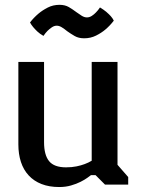

<svg xmlns="http://www.w3.org/2000/svg" viewBox="-20 -751 575 781"><path d="M54.7 -499H159.2V-172.9Q159.2 -120.6 179.7 -95.5Q200.2 -70.3 248.5 -70.3Q272 -70.3 291 -74.2Q310.1 -78.1 324.2 -83.5Q340.3 -89.4 353 -97.2V-499H458V-80.6L501.5 -30.8V0H407.2L368.7 -38.6H350.1Q346.2 -35.6 335.4 -27.8Q324.7 -20 307.9 -11.5Q291 -2.9 269 3.4Q247.1 9.8 221.2 9.8Q180.2 9.8 148.9 -2.4Q117.7 -14.6 96.7 -37.4Q75.7 -60.1 65.2 -92Q54.7 -124 54.7 -163.6ZM156.7 -605Q142.1 -613.3 131.8 -623Q121.6 -632.8 114.7 -641.1Q106.9 -650.4 102.1 -659.7Q117.2 -679.2 136.2 -695.3Q152.3 -709 174.1 -720.2Q195.8 -731.4 222.2 -731.4Q244.1 -731.4 260 -722.2Q275.9 -712.9 290 -702.1Q301.8 -693.4 312.5 -686.8Q323.2 -680.2 333.5 -680.2Q343.8 -680.2 353.3 -686.3Q362.8 -692.4 370.1 -700.2Q378.9 -709 386.7 -720.7Q402.3 -711.4 413.1 -702.1Q423.8 -692.9 430.7 -685.1Q438.5 -676.3 442.9 -667Q427.7 -647 408.7 -630.9Q392.6 -617.2 370.6 -606.2Q348.6 -595.2 322.3 -595.2Q299.8 -595.2 283.7 -604.5Q267.6 -613.8 253.4 -624Q242.2 -633.3 231.4 -639.9Q220.7 -646.5 210.9 -646.5Q200.7 -646.5 190.9 -639.9Q181.2 -633.3 173.3 -625.5Q164.6 -616.7 156.7 -605Z"/></svg>

Font: Basic
Style: Regular
Weight: 400
Designer: Magnus Gaarde
Foundry: Magnus Gaarde
Version: Version 1.003; ttfautohint (v1.1) -l 6 -r 16 -G 0 -x 16 -D l